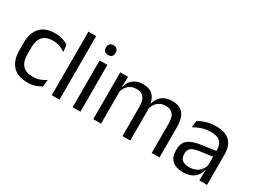

<svg xmlns="http://www.w3.org/2000/svg" viewBox="-51 -1197 2282 1733"><g transform="rotate(30 1089.5 -330.0)"><path d="M254 11Q149 11 97.8 -45.8Q46.5 -102.5 46.5 -206.5V-282.5Q46.5 -387 98 -443.2Q149.5 -499.5 254 -499.5Q285 -499.5 310.5 -493.8Q336 -488 356.2 -478.8Q376.5 -469.5 390.5 -459.5L397.5 -389Q374 -407 341.8 -419.5Q309.5 -432 266 -432Q196 -432 161.8 -393.2Q127.5 -354.5 127.5 -280.5V-208.5Q127.5 -136 161.8 -97Q196 -58 266 -58Q311 -58 343.8 -70.5Q376.5 -83 402 -101L394.5 -29.5Q372.5 -14.5 337 -1.8Q301.5 11 254 11Z M502.5 0V-662.5H583V0Z M720 0V-488H801V0ZM760.5 -568Q735.5 -568 723.2 -581.2Q711 -594.5 711 -617.5V-620Q711 -643.5 723.2 -656.5Q735.5 -669.5 760.5 -669.5Q785.5 -669.5 798 -656.5Q810.5 -643.5 810.5 -620V-617.5Q810.5 -594 798 -581Q785.5 -568 760.5 -568Z M1544.5 0V-305.5Q1544.5 -344 1534.8 -372.2Q1525 -400.5 1502.8 -416Q1480.5 -431.5 1443 -431.5Q1407.5 -431.5 1381.5 -417Q1355.5 -402.5 1339.5 -378.2Q1323.5 -354 1317 -323L1304.5 -380.5H1314.5Q1322.5 -412 1341.5 -439Q1360.5 -466 1393 -482.5Q1425.5 -499 1473.5 -499Q1528 -499 1561.2 -477.5Q1594.5 -456 1610 -414.8Q1625.5 -373.5 1625.5 -314.5V0ZM935 0V-488H1016L1012.5 -371L1016 -366V0ZM1240 0V-305.5Q1240 -344 1230.2 -372.2Q1220.5 -400.5 1198.5 -416Q1176.5 -431.5 1139 -431.5Q1103 -431.5 1077 -417Q1051 -402.5 1035 -377.8Q1019 -353 1012.5 -321.5L997.5 -379H1015.5Q1023 -412 1041.5 -439.2Q1060 -466.5 1091.8 -482.8Q1123.5 -499 1169 -499Q1236.5 -499 1271.8 -464Q1307 -429 1316 -362Q1318.5 -352 1319.5 -340.2Q1320.5 -328.5 1320.5 -317V0Z M2040.5 0 2044 -118.5 2041 -131V-286.5L2041.5 -315Q2041.5 -374.5 2011.2 -403Q1981 -431.5 1915.5 -431.5Q1863 -431.5 1819.2 -416.5Q1775.5 -401.5 1741.5 -381.5L1749 -450.5Q1768 -462 1794.2 -473.2Q1820.5 -484.5 1854.2 -492Q1888 -499.5 1928.5 -499.5Q1981 -499.5 2017.8 -486.8Q2054.5 -474 2077.2 -450Q2100 -426 2110.5 -392Q2121 -358 2121 -316V0ZM1872.5 10.5Q1800 10.5 1761.2 -24.8Q1722.5 -60 1722.5 -125.5V-140Q1722.5 -207.5 1764.2 -240.8Q1806 -274 1897 -287L2051.5 -309L2056 -250L1907 -228.5Q1851 -220.5 1827 -201.2Q1803 -182 1803 -144.5V-136.5Q1803 -98 1826.8 -77.5Q1850.5 -57 1898 -57Q1940 -57 1970 -71.5Q2000 -86 2018.5 -110.5Q2037 -135 2043.5 -165L2056 -110H2040.5Q2033.5 -78 2014.2 -50.5Q1995 -23 1960.5 -6.2Q1926 10.5 1872.5 10.5Z"/></g></svg>

Font: Anek Latin
Style: Regular
Weight: 400
Designer: Yesha Goshar
Foundry: Ek Type
Version: Version 1.003